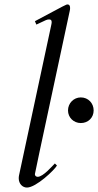

<svg xmlns="http://www.w3.org/2000/svg" viewBox="-20 -823 437 856"><path d="M64.9 -41.5C64 -37.1 63.5 -32.7 63.5 -28.3C63.5 -3.4 80.6 13.2 100.1 13.2C141.1 13.2 223.6 -65.9 233.9 -85L224.6 -94.2C214.4 -84.5 172.9 -34.7 147.9 -34.7C141.1 -34.7 135.7 -39.6 135.7 -45.4V-47.4C135.7 -48.3 137.7 -61.5 290.5 -772.5C292 -778.3 292.5 -782.7 292.5 -787.1C292.5 -797.4 289.1 -803.2 281.2 -803.2C274.9 -803.2 272.9 -801.8 135.7 -728.5L142.1 -713.4C189.5 -735.8 189 -736.3 199.7 -736.3C207.5 -736.3 210.4 -731.9 210.4 -724.1C210.4 -720.7 209.5 -716.3 208.5 -711.4ZM340.3 -274.4C373.5 -274.4 397.5 -298.8 397.5 -330.6C397.5 -362.8 373.5 -388.7 340.3 -388.7C308.6 -388.7 283.2 -362.8 283.2 -330.6C283.2 -298.8 308.6 -274.4 340.3 -274.4Z"/></svg>

Font: Cardo
Style: Italic
Weight: 400
Designer: David J. Perry
Foundry: David J. Perry
Version: Version 0.99